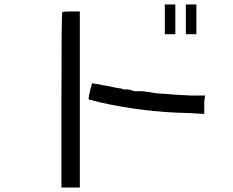

<svg xmlns="http://www.w3.org/2000/svg" viewBox="-20 -801 1040 856"><path d="M390.6 -429.7Q394.5 -429.7 414.1 -425.8Q421.9 -425.8 433.6 -421.9L457 -418Q511.7 -406.2 523.4 -406.2Q527.3 -402.3 535.2 -402.3H550.8Q570.3 -398.4 578.1 -394.5H613.3L644.5 -390.6Q683.6 -382.8 714.8 -382.8Q746.1 -378.9 832 -375H894.5L890.6 -347.7Q890.6 -320.3 890.6 -308.6V-293L824.2 -296.9Q621.1 -300.8 429.7 -343.8Q414.1 -347.7 398.4 -351.6Q394.5 -351.6 390.6 -355.5H386.7H382.8Q375 -355.5 375 -363.3Q375 -367.2 382.8 -402.3ZM296.9 -750H335.9V35.2H253.9V-355.5Q253.9 -746.1 257.8 -746.1Q257.8 -750 296.9 -750ZM808.6 -781.2H855.5V-648.4H808.6ZM714.8 -781.2H761.7V-648.4H714.8Z"/></svg>

Font: 和音 by 宁静之雨，公众号njzyshare
Style: Regular
Weight: 400
Designer: Steve Matteson
Foundry: Ascender Corporation
Version: Version 6.00;June 8, 2018;FontCreator 11.0.0.2388 32-bit